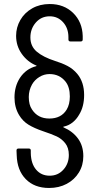

<svg xmlns="http://www.w3.org/2000/svg" viewBox="-20 -727 493 954"><path d="M63 44 62 21Q62 11 72 11H123Q133 11 133 21V34Q134 86 159.5 116Q185 146 227 146Q268 146 295 116Q322 86 322 43Q322 7 304 -15.5Q286 -38 261 -49.5Q236 -61 194 -75Q150 -90 121.5 -107.5Q93 -125 75 -155Q52 -193 52 -243Q52 -298 79 -340Q109 -385 159 -398Q162 -399 162 -400Q162 -401 159 -402Q116 -420 88 -459.5Q60 -499 60 -549Q60 -591 81 -627.5Q102 -664 140 -685.5Q178 -707 227 -707Q298 -707 343.5 -662.5Q389 -618 391 -548V-531Q391 -521 381 -521H330Q320 -521 320 -531V-542Q320 -587 293.5 -616.5Q267 -646 227 -646Q185 -646 158 -615Q131 -584 131 -541Q131 -497 163 -470Q195 -443 254 -424Q287 -414 315 -399.5Q343 -385 364 -360Q398 -319 398 -255Q398 -197 373 -157Q360 -134 340.5 -118.5Q321 -103 297 -98Q292 -97 296 -94Q342 -74 368 -38Q394 -2 394 49Q394 94 372 130Q350 166 311.5 186.5Q273 207 224 207Q151 207 108 163Q65 119 63 44ZM311 -182Q327 -208 327 -248Q327 -294 306 -321Q276 -359 226 -359Q199 -359 175.5 -344.5Q152 -330 139 -307Q123 -278 123 -245Q123 -206 139 -183Q168 -138 225 -138Q284 -138 311 -182Z"/></svg>

Font: Amber EN
Style: Regular
Weight: 400
Designer: Jeremy Tribby
Foundry: Tribby Type Co.
Version: Version 1.403 November 24, 2021